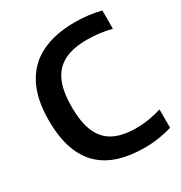

<svg xmlns="http://www.w3.org/2000/svg" viewBox="-177 -877 957 1014"><g transform="rotate(-30 302.0 -370.5)"><path d="M413.5 9.5Q327 9.5 258.8 -11.8Q190.5 -33 143 -78.2Q95.5 -123.5 70.5 -195.5Q45.5 -267.5 45.5 -368.5Q45.5 -498 89.8 -582.5Q134 -667 218 -708.2Q302 -749.5 421.5 -749.5Q464 -749.5 503.5 -744.8Q543 -740 581 -730.5V-619Q544.5 -628.5 507.2 -633Q470 -637.5 431 -637.5Q349.5 -637.5 295 -611Q240.5 -584.5 213.2 -525.8Q186 -467 186 -370.5Q186 -271 213.5 -212.2Q241 -153.5 294.2 -128Q347.5 -102.5 425.5 -102.5Q464.5 -102.5 502.5 -108.5Q540.5 -114.5 581 -127V-15.5Q545 -4 502 2.8Q459 9.5 413.5 9.5Z"/></g></svg>

Font: Encode Sans SC SemiBold
Style: Regular
Weight: 600
Version: Version 3.002